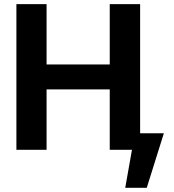

<svg xmlns="http://www.w3.org/2000/svg" viewBox="-20 -727 843 932"><path d="M59.6 -707H206.1V-414.1H512.7V-707H660.2V-80.1H775.4L692.4 184.6H587.9L620.6 0H512.7V-293H206.1V0H59.6Z"/></svg>

Font: Pretendard
Style: Bold
Weight: 700
Designer: Base glyphs from Inter by Rasmus Andersson; Hangeul glyphs from Noto Sans CJK(Source Han Sans) by Jang Soo-young and Kan
Foundry: Kil Hyung-jin
Version: Version 1.309